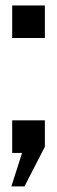

<svg xmlns="http://www.w3.org/2000/svg" viewBox="-20 -535 207 700"><path d="M24.4 -396.5V-515.1H143.6V-396.5ZM21.5 144.5 60.5 22.5H24.4V-96.2H143.6V0L69.3 144.5Z"/></svg>

Font: News Cycle
Style: Bold
Weight: 700
Version: Version 0.5.1